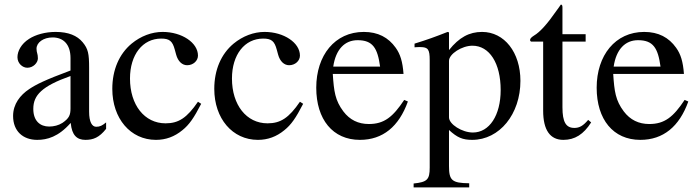

<svg xmlns="http://www.w3.org/2000/svg" viewBox="-20 -599 3037 836"><path d="M442 -66C425 -52 415 -47 399 -47C381 -47 368 -67 368 -113V-304C368 -365 364 -386 340 -415C316 -444 278 -460 222 -460C177 -460 135 -448 107 -430C72 -408 56 -376 56 -350C56 -323 78 -304 99 -304C125 -304 145 -326 145 -345C145 -366 139 -369 139 -387C139 -414 169 -436 209 -436C254 -436 287 -408 287 -346V-292C174 -250 137 -231 107 -211C68 -185 37 -146 37 -94C37 -28 80 10 142 10C185 10 234 -3 287 -63H288C293 -10 315 10 352 10C386 10 412 0 442 -38ZM287 -127C287 -98 281 -84 252 -64C235 -53 214 -48 194 -48C155 -48 125 -72 125 -125C125 -156 135 -180 159 -202C184 -225 225 -246 287 -268Z M842 -156C794 -86 758 -62 701 -62C609 -62 546 -142 546 -257C546 -361 601 -431 682 -431C718 -431 731 -420 741 -383L747 -361C755 -332 773 -315 795 -315C821 -315 842 -334 842 -357C842 -413 772 -460 688 -460C641 -460 593 -442 553 -409C499 -364 469 -295 469 -212C469 -83 548 10 659 10C702 10 740 -4 774 -32C804 -56 824 -85 856 -147Z M1286 -156C1238 -86 1202 -62 1145 -62C1053 -62 990 -142 990 -257C990 -361 1045 -431 1126 -431C1162 -431 1175 -420 1185 -383L1191 -361C1199 -332 1217 -315 1239 -315C1265 -315 1286 -334 1286 -357C1286 -413 1216 -460 1132 -460C1085 -460 1037 -442 997 -409C943 -364 913 -295 913 -212C913 -83 992 10 1103 10C1146 10 1184 -4 1218 -32C1248 -56 1268 -85 1300 -147Z M1740 -164C1691 -90 1653 -59 1586 -59C1540 -59 1503 -77 1475 -114C1439 -162 1434 -201 1429 -277H1737C1733 -331 1723 -363 1703 -391C1671 -436 1626 -460 1564 -460C1438 -460 1357 -358 1357 -217C1357 -79 1429 10 1547 10C1647 10 1717 -48 1756 -157ZM1431 -309C1442 -384 1481 -424 1537 -424C1603 -424 1624 -390 1635 -309Z M1935 -458 1929 -460C1876 -439 1840 -426 1785 -409V-393C1794 -394 1801 -394 1810 -394C1844 -394 1851 -384 1851 -337V131C1851 183 1840 194 1781 200V217H2023V199C1948 198 1935 187 1935 124V-33C1971 0 1994 10 2036 10C2155 10 2246 -102 2246 -247C2246 -371 2176 -460 2079 -460C2023 -460 1979 -436 1935 -381ZM1935 -334C1935 -364 1991 -400 2037 -400C2111 -400 2160 -324 2160 -207C2160 -97 2111 -22 2039 -22C1992 -22 1935 -58 1935 -88Z M2541 -77C2519 -51 2503 -42 2481 -42C2444 -42 2429 -68 2429 -132V-418H2530V-450H2429V-566C2429 -576 2427 -579 2422 -579C2416 -569 2408 -560 2402 -551C2364 -496 2331 -459 2305 -444C2294 -437 2288 -431 2288 -425C2288 -422 2289 -420 2292 -418H2345V-117C2345 -33 2375 10 2433 10C2483 10 2521 -14 2554 -66Z M2961 -164C2912 -90 2874 -59 2807 -59C2761 -59 2724 -77 2696 -114C2660 -162 2655 -201 2650 -277H2958C2954 -331 2944 -363 2924 -391C2892 -436 2847 -460 2785 -460C2659 -460 2578 -358 2578 -217C2578 -79 2650 10 2768 10C2868 10 2938 -48 2977 -157ZM2652 -309C2663 -384 2702 -424 2758 -424C2824 -424 2845 -390 2856 -309Z"/></svg>

Font: XITS Math
Style: Regular
Weight: 400
Designer: MicroPress Inc., with final additions and corrections provided by Coen Hoffman, Elsevier (retired)
Version: Version 1.108